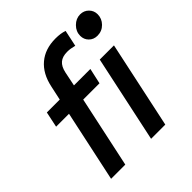

<svg xmlns="http://www.w3.org/2000/svg" viewBox="-200 -897 1042 1042"><g transform="rotate(-45 320.5 -376.0)"><path d="M61 0 149 -411H50L69 -501H168L186 -584Q203 -665 254.5 -708.5Q306 -752 386 -752Q426 -752 454 -742L434 -648Q418 -652 406 -654Q394 -656 380 -656Q343 -656 322.5 -638.5Q302 -621 294 -584L277 -501H403L383 -411H258L170 0ZM558 -601Q529 -601 510 -620Q491 -639 491 -667Q491 -700 516 -725Q541 -750 573 -750Q602 -750 621.5 -730.5Q641 -711 641 -683Q641 -650 617 -625.5Q593 -601 558 -601ZM368 0 475 -501H584L477 0Z"/></g></svg>

Font: Red Hat Mono Medium
Style: Italic
Weight: 500
Italic angle: -12°
Monospace: yes
Designer: Pentagram, MCKL
Foundry: Pentagram, MCKL
Version: Version 1.023; ttfautohint (v1.8.3)